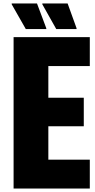

<svg xmlns="http://www.w3.org/2000/svg" viewBox="-20 -1006 552 1116"><path d="M59 90V-790H502V-622H261V-438H467V-272H261V-78H502V90ZM425 -837H307L226 -981V-986H373L425 -842ZM249 -837H130L48 -981V-986H195L249 -842Z"/></svg>

Font: Farlight84_Sys_V01
Style: Bold
Weight: 700
Designer: Monotype Design Team, Nadine Chahine and Nizar Qandah
Foundry: Monotype Imaging Inc.
Version: Version 2.004;October 31, 2024;FontCreator 14.0.0.2814 64-bi